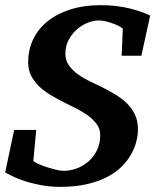

<svg xmlns="http://www.w3.org/2000/svg" viewBox="-25 -707 608 743"><path d="M522 -491.2H445.8L450.2 -595.2Q450.2 -597.7 440.9 -603Q431.6 -608.4 417.5 -614Q403.3 -619.6 387 -623.8Q370.6 -627.9 356.9 -627.9Q337.4 -627.9 314.9 -619.1Q292.5 -610.4 273.2 -593.8Q253.9 -577.1 241 -553.2Q228 -529.3 228 -499Q228 -472.7 242.4 -452.9Q256.8 -433.1 278.1 -418.2Q299.3 -403.3 323.5 -391.8Q347.7 -380.4 367.2 -371.1Q394 -357.4 419.7 -342.3Q445.3 -327.1 465.1 -308.1Q484.9 -289.1 496.8 -264.4Q508.8 -239.7 508.8 -207Q508.8 -184.1 502.4 -158.9Q496.1 -133.8 481.9 -108.9Q467.8 -84 444.8 -61.3Q421.9 -38.6 388.4 -21.5Q355 -4.4 310.3 5.9Q265.6 16.1 208 16.1Q167 16.1 131.1 9Q95.2 2 67.1 -7.6Q39.1 -17.1 20.5 -26.4Q2 -35.6 -4.9 -40L29.8 -204.1H115.2L104 -85Q103.5 -82 117.2 -75.4Q130.9 -68.8 149.9 -62.3Q168.9 -55.7 189.2 -50.8Q209.5 -45.9 222.2 -45.9Q244.6 -45.9 269.5 -54.4Q294.4 -63 315.2 -80.3Q335.9 -97.7 349.4 -123.8Q362.8 -149.9 362.8 -185.1Q362.8 -209.5 347.9 -228.5Q333 -247.6 311.8 -262.5Q290.5 -277.3 266.4 -289.1Q242.2 -300.8 224.1 -310.1Q197.3 -323.7 172.1 -338.6Q147 -353.5 127.4 -371.8Q107.9 -390.1 95.9 -413.1Q84 -436 84 -465.8Q84 -514.2 103.3 -554.7Q122.6 -595.2 158.9 -624.5Q195.3 -653.8 247.3 -670.4Q299.3 -687 365.2 -687Q398.9 -687 427.2 -683.3Q455.6 -679.7 479.2 -673.8Q502.9 -668 522 -660.9Q541 -653.8 556.2 -647Z"/></svg>

Font: Charis SIL Afr
Style: Bold Italic
Weight: 700
Italic angle: -11°
Foundry: SIL International
Version: Version 5.000